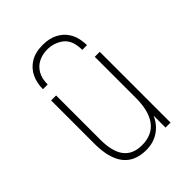

<svg xmlns="http://www.w3.org/2000/svg" viewBox="-214 -855 980 980"><g transform="rotate(-45 276.0 -365.0)"><path d="M263 12Q180.5 12 139.2 -40.8Q98 -93.5 98 -199V-511H134V-191Q134 -105.5 166.5 -63.2Q199 -21 265 -21Q338 -21 375.5 -70.2Q413 -119.5 413 -214V-511H449V0H413V-86Q392 -39 352.8 -13.5Q313.5 12 263 12ZM109 -581Q109 -625.5 126.2 -662Q143.5 -698.5 178.8 -720.2Q214 -742 268 -742Q315 -742 348.8 -724.5Q382.5 -707 401.8 -677Q421 -647 425 -609Q426 -602.5 426.5 -595.5Q427 -588.5 427 -581H393Q393 -588.5 392.5 -595.8Q392 -603 391 -609Q385 -660 349 -684.5Q313 -709 268 -709Q233 -709 204.8 -695Q176.5 -681 159.8 -652.5Q143 -624 143 -581Z"/></g></svg>

Font: Overpass Thin
Style: Regular
Weight: 250
Designer: Delve Withrington, Dave Bailey, Thomas Jockin
Foundry: Delve Fonts LLC
Version: Version 4.000